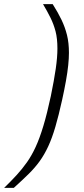

<svg xmlns="http://www.w3.org/2000/svg" viewBox="-92 -763 408 933"><path d="M-72 150Q-38 117 -11 87.5Q16 58 39 25.5Q62 -7 81.5 -49.5Q101 -92 119 -152Q137 -212 155 -296Q171 -374 179 -429.5Q187 -485 187 -527Q187 -576 178 -610.5Q169 -645 153.5 -676.5Q138 -708 117 -743H164Q190 -702 207 -666.5Q224 -631 233.5 -593Q243 -555 243 -506Q243 -480 239.5 -446Q236 -412 228.5 -370Q221 -328 210 -278Q193 -201 177 -146.5Q161 -92 142.5 -52Q124 -12 101 20Q78 52 47 82.5Q16 113 -25 150Z"/></svg>

Font: Saira Thin Light
Style: Italic
Weight: 300
Italic angle: -12°
Version: Version 1.101